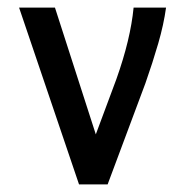

<svg xmlns="http://www.w3.org/2000/svg" viewBox="-20 -483 490 503"><path d="M187 0 30 -463H124L231 -131L285 -276Q322 -380 330 -463H415Q409 -419 394.5 -369Q380 -319 361 -265L262 0Z"/></svg>

Font: Inconsolata SemiCondensed SemiBold
Style: Regular
Weight: 600
Width: 4
Monospace: yes
Designer: Raph Levien, Cyreal, Brenton Simpson
Foundry: Raph Levien, Cyreal, Google
Version: Version 3.001; ttfautohint (v1.8.2.53-6de2)